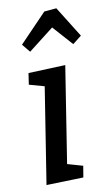

<svg xmlns="http://www.w3.org/2000/svg" viewBox="-91 -849 516 899"><g transform="rotate(-10 167.5 -399.5)"><path d="M186 -798 244 -803 335 -657 293 -624 209 -718 88 -624 56 -663ZM63 -527 239 -534 167 -76 240 -55 231 -1 55 4 127 -453 55 -473Z"/></g></svg>

Font: Bitter Pro Medium
Style: Italic
Weight: 500
Italic angle: -9°
Designer: Sol Matas, and Bitter project Authors
Foundry: Sol Matas
Version: Version 1.010